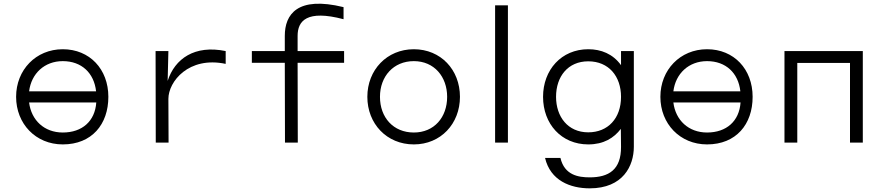

<svg xmlns="http://www.w3.org/2000/svg" viewBox="-20 -779 4840 1049"><path d="M68 -250C68 -103 175 10 323 10C482 10 572 -100 572 -250C572 -401 470 -510 323 -510C176 -510 68 -397 68 -250ZM139 -219H506C499 -117 429 -55 323 -55C222 -55 151 -122 139 -219ZM139 -280C151 -377 223 -445 323 -445C426 -445 494 -380 505 -280Z M1213 -430V-500C1043 -535 935 -458 896 -337L900 -500H830L831 0H901L900 -239C900 -333 1011 -473 1213 -430Z M1860 -500H1606V-583C1606 -665 1656 -727 1857 -674V-740C1604 -802 1536 -700 1536 -583V-500H1356V-436H1536L1537 0H1607L1606 -436H1860Z M2241 -510C2094 -510 1987 -397 1987 -250C1987 -103 2093 10 2241 10C2388 10 2493 -103 2493 -250C2493 -398 2388 -510 2241 -510ZM2056 -250C2056 -362 2130 -445 2241 -445C2353 -445 2423 -359 2423 -250C2423 -138 2352 -55 2241 -55C2129 -55 2056 -137 2056 -250Z M2685 0H2755V-750H2685Z M2947 -250C2947 -102 3047 10 3194 10C3278 10 3334 -25 3372 -75L3373 23C3374 148 3306 190 3202 190C3140 190 3064 178 3042 84H2958C2987 207 3095 250 3202 250C3384 250 3443 127 3443 23V-500H3373V-423C3328 -485 3264 -510 3194 -510C3047 -510 2947 -397 2947 -250ZM3018 -250C3018 -361 3083 -444 3194 -444C3306 -444 3373 -362 3373 -250C3373 -133 3302 -56 3194 -56C3082 -56 3018 -142 3018 -250Z M3588 -250C3588 -103 3695 10 3843 10C4002 10 4092 -100 4092 -250C4092 -401 3990 -510 3843 -510C3696 -510 3588 -397 3588 -250ZM3659 -219H4026C4019 -117 3949 -55 3843 -55C3742 -55 3671 -122 3659 -219ZM3659 -280C3671 -377 3743 -445 3843 -445C3946 -445 4014 -380 4025 -280Z M4694 -500H4266V0H4336V-435H4624V0H4694Z"/></svg>

Font: altertype_V2
Style: Regular
Weight: 400
Designer: Simon Renaud
Version: Version 2.001;Glyphs 3.1.2 (3151)